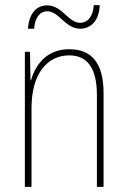

<svg xmlns="http://www.w3.org/2000/svg" viewBox="-20 -729 498 749"><path d="M89 -617H113C117 -667 140 -685 164 -685C211 -685 234 -617 293 -617C333 -617 367 -647 369 -709H346C342 -661 320 -640 293 -640C246 -640 223 -708 164 -708C125 -708 94 -681 89 -617ZM250 -537C161 -537 118 -475 101 -416H99L97 -527H77V0H103V-308C103 -445 167 -513 250 -513C317 -513 358 -468 358 -359V0H384V-366C384 -485 336 -537 250 -537Z"/></svg>

Font: Noto Sans Khmer UI Condensed Thin
Style: Regular
Weight: 100
Width: 3
Designer: Danh Hong and the Monotype Design Team
Foundry: Monotype Imaging Inc.
Version: Version 2.002